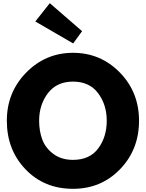

<svg xmlns="http://www.w3.org/2000/svg" viewBox="-20 -1172 917 1207"><path d="M293 -1152 496 -976 440 -899 202 -1037ZM23 -413Q23 -592 145 -716Q267 -840 439 -840Q612 -840 733 -716.5Q854 -593 854 -413Q854 -232 735 -108.5Q616 15 439 15Q258 15 140.5 -107.5Q23 -230 23 -413ZM226 -413Q226 -348 246 -294.5Q266 -241 316 -204Q366 -167 439 -167Q544 -167 597.5 -239Q651 -311 651 -413Q651 -514 596.5 -586.5Q542 -659 439 -659Q337 -659 281.5 -586.5Q226 -514 226 -413Z"/></svg>

Font: Hussar
Style: BoldWeb
Weight: 700
Foundry: Cannot Into Space Fonts
Version: Version 2.00